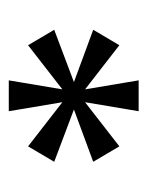

<svg xmlns="http://www.w3.org/2000/svg" viewBox="32 -812 343 448"><g transform="rotate(-90 204.0 -588.5)"><path d="M168 -437 189 -562 86 -482 50 -543 172 -588 50 -634 86 -695 189 -615 168 -740H240L219 -615L322 -695L358 -634L236 -588L358 -543L322 -482L219 -562L240 -437Z"/></g></svg>

Font: Instrument Sans
Style: Regular
Weight: 400
Designer: Rodrigo Fuenzalida
Foundry: fragTYPE
Version: Version 1.000;gftools[0.9.28]